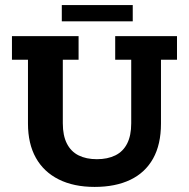

<svg xmlns="http://www.w3.org/2000/svg" viewBox="-20 -725 743 755"><path d="M352 10Q270 10 211 -19.5Q152 -49 121 -104.5Q90 -160 90 -239V-490H27V-583H289V-490H227V-240Q227 -192 243 -160.5Q259 -129 289 -114Q319 -99 361 -99Q403 -99 433.5 -114Q464 -129 480 -160.5Q496 -192 496 -240V-490H433V-583H676V-490H613V-239Q613 -157 582 -101.5Q551 -46 492.5 -18Q434 10 352 10ZM223 -641V-705H502V-641Z"/></svg>

Font: Rokkitt SemiBold
Style: Bold
Weight: 700
Version: Version 3.103